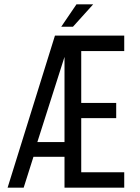

<svg xmlns="http://www.w3.org/2000/svg" viewBox="-20 -864 646 884"><path d="M409 -844H332L262 -741H316ZM515 -390H354V-629H552V-700H233L15 0H89L134 -142H277V0H552V-71H354V-320H515ZM152 -210 277 -602V-210Z"/></svg>

Font: Bebas Neue Regular two
Style: Regular2
Weight: 400
Designer: Ryoichi Tsunekawa & LGV (GE)
Foundry: Free Software Foundation, Inc.
Version: Version 1.003 August 13, 2016